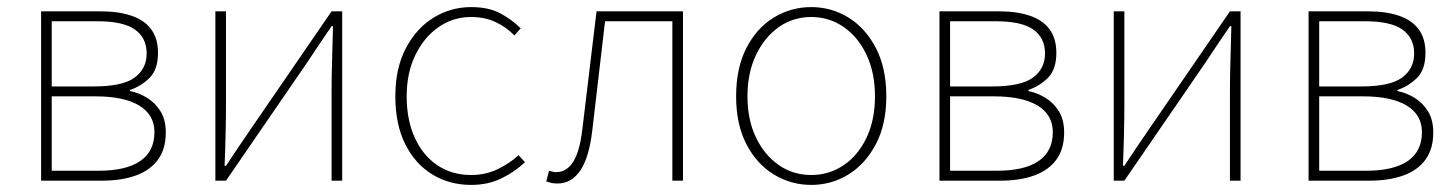

<svg xmlns="http://www.w3.org/2000/svg" viewBox="-20 -510 4110 542"><path d="M96 0V-478H264Q315 -478 351.5 -465.5Q388 -453 407 -427Q426 -401 426 -361Q426 -314 402.5 -290.5Q379 -267 347 -256V-253Q372 -248 395 -234Q418 -220 433 -196Q448 -172 448 -136Q448 -90 426.5 -60Q405 -30 364.5 -15Q324 0 268 0ZM126 -266H245Q326 -266 360 -291Q394 -316 394 -359Q394 -403 361 -426.5Q328 -450 255 -450H126ZM126 -28H258Q336 -28 376 -55.5Q416 -83 416 -137Q416 -186 373 -212Q330 -238 250 -238H126Z M588 0V-478H618V-224Q618 -184 617 -137Q616 -90 614 -42H618Q633 -65 653 -94.5Q673 -124 688 -146L916 -478H946V0H916V-254Q916 -294 917.5 -341Q919 -388 920 -436H916Q901 -414 881 -384.5Q861 -355 846 -332L618 0Z M1310 12Q1249 12 1200.5 -17.5Q1152 -47 1124 -103Q1096 -159 1096 -238Q1096 -318 1126 -374.5Q1156 -431 1204.5 -460.5Q1253 -490 1310 -490Q1360 -490 1393 -472Q1426 -454 1450 -430L1432 -410Q1410 -433 1379.5 -447.5Q1349 -462 1310 -462Q1259 -462 1218 -433.5Q1177 -405 1152.5 -354.5Q1128 -304 1128 -238Q1128 -172 1150.5 -122Q1173 -72 1214 -44Q1255 -16 1310 -16Q1351 -16 1385 -32.5Q1419 -49 1444 -72L1462 -52Q1432 -24 1394.5 -6Q1357 12 1310 12Z M1554 8Q1544 8 1537 6.5Q1530 5 1522 2L1530 -28Q1535 -27 1539.5 -25.5Q1544 -24 1550 -24Q1580 -24 1598.5 -54Q1617 -84 1624 -146Q1634 -229 1644 -312Q1654 -395 1664 -478H1908V0H1878V-450H1688Q1679 -373 1670 -296Q1661 -219 1652 -142Q1643 -65 1618 -28.5Q1593 8 1554 8Z M2270 12Q2213 12 2164.5 -17.5Q2116 -47 2087 -103Q2058 -159 2058 -238Q2058 -318 2087 -374.5Q2116 -431 2164.5 -460.5Q2213 -490 2270 -490Q2327 -490 2375 -460.5Q2423 -431 2452.5 -374.5Q2482 -318 2482 -238Q2482 -159 2452.5 -103Q2423 -47 2375 -17.5Q2327 12 2270 12ZM2270 -16Q2321 -16 2362 -44Q2403 -72 2426.5 -122Q2450 -172 2450 -238Q2450 -304 2426.5 -354.5Q2403 -405 2362 -433.5Q2321 -462 2270 -462Q2219 -462 2178.5 -433.5Q2138 -405 2114 -354.5Q2090 -304 2090 -238Q2090 -172 2114 -122Q2138 -72 2178.5 -44Q2219 -16 2270 -16Z M2632 0V-478H2800Q2851 -478 2887.5 -465.5Q2924 -453 2943 -427Q2962 -401 2962 -361Q2962 -314 2938.5 -290.5Q2915 -267 2883 -256V-253Q2908 -248 2931 -234Q2954 -220 2969 -196Q2984 -172 2984 -136Q2984 -90 2962.5 -60Q2941 -30 2900.5 -15Q2860 0 2804 0ZM2662 -266H2781Q2862 -266 2896 -291Q2930 -316 2930 -359Q2930 -403 2897 -426.5Q2864 -450 2791 -450H2662ZM2662 -28H2794Q2872 -28 2912 -55.5Q2952 -83 2952 -137Q2952 -186 2909 -212Q2866 -238 2786 -238H2662Z M3124 0V-478H3154V-224Q3154 -184 3153 -137Q3152 -90 3150 -42H3154Q3169 -65 3189 -94.5Q3209 -124 3224 -146L3452 -478H3482V0H3452V-254Q3452 -294 3453.5 -341Q3455 -388 3456 -436H3452Q3437 -414 3417 -384.5Q3397 -355 3382 -332L3154 0Z M3674 0V-478H3842Q3893 -478 3929.5 -465.5Q3966 -453 3985 -427Q4004 -401 4004 -361Q4004 -314 3980.5 -290.5Q3957 -267 3925 -256V-253Q3950 -248 3973 -234Q3996 -220 4011 -196Q4026 -172 4026 -136Q4026 -90 4004.5 -60Q3983 -30 3942.5 -15Q3902 0 3846 0ZM3704 -266H3823Q3904 -266 3938 -291Q3972 -316 3972 -359Q3972 -403 3939 -426.5Q3906 -450 3833 -450H3704ZM3704 -28H3836Q3914 -28 3954 -55.5Q3994 -83 3994 -137Q3994 -186 3951 -212Q3908 -238 3828 -238H3704Z"/></svg>

Font: Source Sans Variable
Style: Regular
Weight: 200
Designer: Paul D. Hunt
Foundry: Adobe Systems Incorporated
Version: Version 3.006;hotconv 1.0.111;makeotfexe 2.5.65597